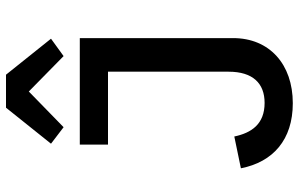

<svg xmlns="http://www.w3.org/2000/svg" viewBox="-198 -786 996 640"><g transform="rotate(-90 300.0 -466.0)"><path d="M138 -698V-604H381V-202C381 -121 342 -82 277 -82C206 -82 177 -126 165 -183L59 -161C80 -54 154 12 276 12C406 12 493 -66 493 -187V-698ZM261 -944 141 -794 196 -752 315 -868 433 -752 491 -794 371 -944Z"/></g></svg>

Font: IBM Plex Mono Medm
Style: Regular
Weight: 500
Monospace: yes
Designer: Mike Abbink, Paul van der Laan, Pieter van Rosmalen
Foundry: Bold Monday
Version: Version 2.004